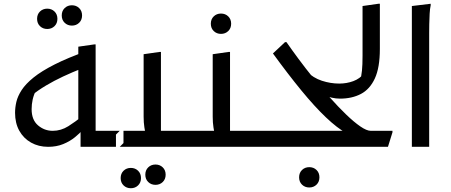

<svg xmlns="http://www.w3.org/2000/svg" viewBox="-20 -780 2396 1020"><path d="M415 -162Q382 -134 343 -109.5Q304 -85 260 -85Q216 -85 182 -114Q148 -143 148 -200Q148 -226 153.5 -251Q159 -276 173 -304L139 -267Q183 -301 225 -326Q267 -351 315 -373.5Q363 -396 424 -420L444 -510Q340 -473 270 -437.5Q200 -402 158 -368Q116 -334 95 -301.5Q74 -269 67 -239Q60 -209 60 -181Q60 -126 82.5 -85.5Q105 -45 145 -22.5Q185 0 236 0Q280 0 315.5 -14.5Q351 -29 377.5 -50.5Q404 -72 420 -91ZM616 0 636 -20V-85H450L488 -47V-544H480L396 -532V-103L408 -115V0ZM362 -644Q339 -644 323.5 -659Q308 -674 308 -698Q308 -722 323.5 -737Q339 -752 362 -752Q385 -752 400.5 -737Q416 -722 416 -698Q416 -674 400.5 -659Q385 -644 362 -644ZM231 -626Q208 -626 192.5 -641Q177 -656 177 -680Q177 -704 192.5 -719Q208 -734 231 -734Q254 -734 269.5 -719Q285 -704 285 -680Q285 -656 269.5 -641Q254 -626 231 -626Z M616 -85H789L755 -64Q751 -78 747 -103.5Q743 -129 743 -160V-492L827 -504H835V-47L797 -85H983V-20L963 0H596V-65ZM752 148Q752 124 767.5 109Q783 94 806 94Q829 94 844.5 109Q860 124 860 148Q860 172 844.5 187Q829 202 806 202Q783 202 767.5 187Q752 172 752 148ZM621 166Q621 142 636.5 127Q652 112 675 112Q698 112 713.5 127Q729 142 729 166Q729 190 713.5 205Q698 220 675 220Q652 220 636.5 205Q621 190 621 166Z M983 -85H1156L1122 -64Q1118 -78 1114 -103.5Q1110 -129 1110 -160V-492L1194 -504H1202V-47L1164 -85H1350V-20L1330 0H963V-65ZM1154 -600Q1131 -600 1115.5 -615Q1100 -630 1100 -654Q1100 -678 1115.5 -693Q1131 -708 1154 -708Q1177 -708 1192.5 -693Q1208 -678 1208 -654Q1208 -630 1192.5 -615Q1177 -600 1154 -600Z M1950 -85H2065V-77L2041 0H1330V-65L1350 -85H1845L1820 -73Q1772 -99 1711.5 -156.5Q1651 -214 1580.5 -300Q1510 -386 1430 -496L1494 -556H1502Q1529 -517 1566 -467Q1603 -417 1646 -364Q1689 -311 1733 -261.5Q1777 -212 1818.5 -172Q1860 -132 1894 -108.5Q1928 -85 1950 -85ZM1569 162Q1569 138 1584.5 123Q1600 108 1623 108Q1646 108 1661.5 123Q1677 138 1677 162Q1677 186 1661.5 201Q1646 216 1623 216Q1600 216 1584.5 201Q1569 186 1569 162Z M1699 -279 1609 -401Q1644 -366 1690 -351Q1736 -336 1782 -336Q1822 -336 1857 -349Q1892 -362 1914 -390L1924 -350H1893Q1900 -376 1903 -405.5Q1906 -435 1906 -484V-748L1990 -760H1998V-520Q1998 -421 1971.5 -363.5Q1945 -306 1897.5 -281Q1850 -256 1786 -256Q1765 -256 1743 -261Q1721 -266 1699 -279Z M2168 -748 2268 -760V-752Q2264 -734 2262.5 -707Q2261 -680 2260.5 -652Q2260 -624 2260 -604V0H2168Z"/></svg>

Font: Kufam
Style: Regular
Weight: 400
Designer: Wael Morcos, Artur Schmal
Foundry: Original Type
Version: Version 1.301; ttfautohint (v1.8.3)